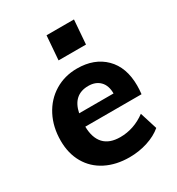

<svg xmlns="http://www.w3.org/2000/svg" viewBox="-179 -859 907 982"><g transform="rotate(-30 275.0 -368.5)"><path d="M516 -291Q516 -267 513 -241H181Q182 -174 214.5 -139.5Q247 -105 310 -105Q391 -105 460 -156L492 -54Q458 -25 407 -8.5Q356 8 300 8Q221 8 161 -22.5Q101 -53 68.5 -109.5Q36 -166 36 -241Q36 -322 69 -385.5Q102 -449 160.5 -484.5Q219 -520 292 -520Q394 -520 455 -459.5Q516 -399 516 -291ZM188 -316H391Q391 -363 366 -388.5Q341 -414 298 -414Q208 -414 188 -316ZM243 -745H405L394 -603H232Z"/></g></svg>

Font: Muli ExtraBold
Style: Italic
Weight: 800
Italic angle: -4.541°
Designer: Vernon Adams
Foundry: Vernon Adams
Version: Version 2.000